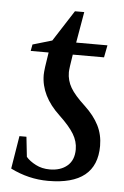

<svg xmlns="http://www.w3.org/2000/svg" viewBox="-46 -598 415 642"><g transform="rotate(5 161.5 -276.5)"><path d="M104 -418H43.9L47.9 -439.9L112.8 -459L179.7 -563H210.9L192.9 -459H297.9L290 -418H185.1Q177.2 -369.6 177.2 -358.4Q177.2 -330.6 191.2 -306.6Q205.1 -282.7 240.2 -250.5Q271.5 -221.2 287.1 -190.2Q302.7 -159.2 302.7 -121.6Q302.7 9.8 139.6 9.8Q73.7 9.8 13.2 -20.5L31.2 -130.9H54.7L62 -64Q73.7 -50.3 94.5 -39.6Q115.2 -28.8 141.6 -28.8Q178.2 -28.8 200.4 -47.9Q222.7 -66.9 222.7 -103Q222.7 -129.9 207.8 -154.5Q192.9 -179.2 158.7 -211.4Q94.2 -271.5 94.2 -342.3Q94.2 -358.9 104 -418Z"/></g></svg>

Font: Tinos
Style: Italic
Weight: 400
Italic angle: -16.333°
Designer: Steve Matteson
Foundry: Monotype Imaging Inc.
Version: Version 1.32